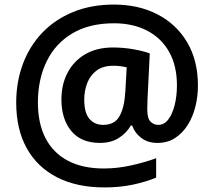

<svg xmlns="http://www.w3.org/2000/svg" viewBox="-20 -737 938 841"><path d="M847 -362Q847 -315 836 -270.5Q825 -226 802.5 -190Q780 -154 747 -132.5Q714 -111 670 -111Q627 -111 598.5 -133Q570 -155 559 -187H553Q534 -154 500 -132.5Q466 -111 418 -111Q335 -111 292 -163.5Q249 -216 249 -301Q249 -367 276 -418.5Q303 -470 353.5 -499.5Q404 -529 475 -529Q521 -529 565.5 -521Q610 -513 636 -503L626 -299Q626 -286 625.5 -276Q625 -266 625 -259Q625 -218 639.5 -204Q654 -190 673 -190Q699 -190 717 -213.5Q735 -237 745 -276.5Q755 -316 755 -363Q755 -449 721 -509.5Q687 -570 625 -602.5Q563 -635 479 -635Q371 -635 296.5 -590.5Q222 -546 184 -467.5Q146 -389 146 -288Q146 -197 179 -132.5Q212 -68 276.5 -33.5Q341 1 435 1Q494 1 554.5 -12.5Q615 -26 664 -44V41Q618 60 561 72Q504 84 438 84Q316 84 229.5 39.5Q143 -5 97 -88Q51 -171 51 -287Q51 -379 80.5 -457.5Q110 -536 165.5 -594Q221 -652 300.5 -684.5Q380 -717 479 -717Q587 -717 670 -674Q753 -631 800 -551.5Q847 -472 847 -362ZM349 -301Q349 -242 372 -216Q395 -190 432 -190Q482 -190 503.5 -228Q525 -266 529 -336L535 -442Q523 -445 508 -447Q493 -449 477 -449Q431 -449 403 -428Q375 -407 362 -373Q349 -339 349 -301Z"/></svg>

Font: Noto Sans Symbols SemiBold
Style: Regular
Weight: 600
Version: Version 2.002